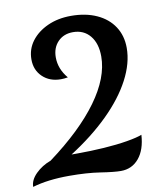

<svg xmlns="http://www.w3.org/2000/svg" viewBox="-93 -778 746 867"><g transform="rotate(-10 280.0 -344.5)"><path d="M-11 21Q-11 -10 17.5 -38.5Q46 -67 87 -82Q237 -193 315.5 -301Q394 -409 394 -506Q394 -566 365 -601Q336 -636 287 -636Q244 -636 217.5 -608.5Q191 -581 191 -537Q191 -484 229 -439Q213 -436 197 -436Q146 -436 113.5 -467Q81 -498 81 -547Q81 -594 108.5 -630.5Q136 -667 183.5 -688.5Q231 -710 291 -710Q358 -710 408.5 -687Q459 -664 486.5 -622Q514 -580 514 -524Q514 -454 474.5 -379Q435 -304 361 -231Q287 -158 185 -93Q196 -93 211 -93Q273 -93 333.5 -97Q394 -101 441.5 -109Q489 -117 511 -126Q507 -58 475 -19.5Q443 19 392 19Q361 19 300 9.5Q239 0 158 0Q59 0 -11 21Z"/></g></svg>

Font: Merienda Medium
Style: Regular
Weight: 500
Designer: Eduardo Rodriguez Tunni
Foundry: Eduardo Rodriguez Tunni
Version: Version 2.001; ttfautohint (v1.8.4.7-5d5b)